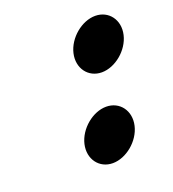

<svg xmlns="http://www.w3.org/2000/svg" viewBox="-88 -663 503 558"><g transform="rotate(-20 164.0 -384.0)"><path d="M110.1 -255C100 -211 127.4 -174.5 169 -174.5C210.6 -174.5 255 -211 265.1 -255C275.3 -299 247.8 -335.5 206.2 -335.5C164.6 -335.5 120.3 -299 110.1 -255ZM170.4 -514C160.3 -470 187.7 -433.5 229.3 -433.5C270.9 -433.5 315.3 -470 325.4 -514C335.6 -558 308.1 -594.5 266.5 -594.5C224.9 -594.5 180.6 -558 170.4 -514Z"/></g></svg>

Font: Stormning
Style: LightObl
Weight: 400
Designer: Robert Jablonski, Mew Too
Foundry: Cannot Into Space Fonts
Version: Version 0.90